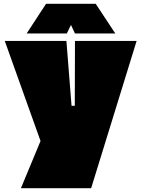

<svg xmlns="http://www.w3.org/2000/svg" viewBox="-20 -835 746 1009"><path d="M459 154H90L193 -94L5 -620H329L356 -279H373L374 -620H698ZM120 -659 222 -815H483L586 -659H374L353 -704L331 -659Z"/></svg>

Font: Gasoek One
Style: Regular
Weight: 400
Designer: Jiashuo Zhang
Foundry: JAMO
Version: Version 1.000; ttfautohint (v1.8.4.7-5d5b);gftools[0.9.29]